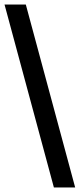

<svg xmlns="http://www.w3.org/2000/svg" viewBox="-20 -740 352 848"><path d="M218 88 0 -720H94L312 88Z"/></svg>

Font: Mukta
Style: Bold
Weight: 700
Designer: Girish Dalvi and Yashodeep Gholap
Foundry: Ek Type
Version: Version 2.538;PS 1.002;hotconv 16.6.51;makeotf.lib2.5.65220;